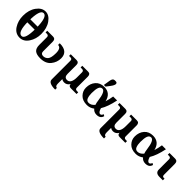

<svg xmlns="http://www.w3.org/2000/svg" viewBox="272 -2201 3900 3900"><g transform="rotate(45 2222.0 -251.5)"><path d="M417.5 -323.2H148.9V-409.2H417.5ZM286.1 9.8Q163.1 9.8 91.6 -100.8Q20 -211.4 20 -354.5Q20 -522.5 99.6 -632.3Q179.2 -742.2 286.1 -742.2Q390.1 -742.2 468.3 -632.3Q546.4 -522.5 546.4 -354.5Q546.4 -211.4 473.1 -100.8Q399.9 9.8 286.1 9.8ZM291 -42.5Q389.2 -42.5 389.2 -354.5Q389.2 -690.4 281.2 -690.4Q177.2 -690.4 177.2 -354.5Q177.2 -42.5 291 -42.5Z M876.5 9.8Q771.5 9.8 722.4 -31.5Q673.3 -72.8 673.3 -171.4V-390.6Q673.3 -439.5 622.1 -439.5H585V-488.3H752Q821.3 -488.3 821.3 -405.8V-132.3Q821.3 -64 892.1 -64Q949.7 -64 991 -108.6Q1032.2 -153.3 1033.2 -293Q1032.2 -439.5 944.3 -439.5V-488.3Q1181.6 -488.3 1181.6 -293Q1181.6 -175.8 1106 -83Q1030.3 9.8 876.5 9.8Z M1544.9 244.1Q1348.1 244.1 1348.1 146.5V-390.6Q1348.1 -439.5 1299.3 -439.5H1259.8V-488.3H1426.8Q1496.1 -488.3 1496.1 -412.1V-159.7Q1496.1 -64 1576.2 -64Q1627.9 -64 1655 -111.1Q1682.1 -158.2 1682.1 -243.2V-390.6Q1682.1 -439.5 1630.4 -439.5H1591.3V-488.3H1758.3Q1827.1 -488.3 1827.1 -412.1V-97.7Q1827.1 -48.8 1877.4 -48.8H1914.1V0H1752Q1687 0 1687 -59.1Q1644.5 13.2 1566.9 13.2Q1527.8 13.2 1496.1 -9.8V117.2Q1496.1 195.3 1544.9 195.3Z M2378.4 -44.4Q2307.1 10.7 2217.8 10.7Q2093.8 10.7 2025.6 -60.3Q1957.5 -131.3 1957.5 -227.1Q1957.5 -346.2 2025.4 -424.1Q2093.3 -502 2211.4 -502Q2393.1 -502 2435.5 -313Q2462.4 -397 2476.1 -490.2H2589.8Q2544.9 -270.5 2467.8 -147.5Q2495.6 -49.8 2542 -49.8Q2577.1 -49.8 2594.7 -101.1L2629.9 -80.1Q2609.4 12.2 2497.1 12.2Q2422.9 12.2 2378.4 -44.4ZM2117.2 -230Q2117.2 -152.8 2137.7 -99.4Q2158.2 -45.9 2214.4 -45.9Q2284.7 -45.9 2341.3 -115.7Q2326.2 -159.7 2318.8 -218.8Q2289.6 -449.2 2209 -449.2Q2159.7 -449.2 2137.7 -393.1Q2117.2 -338.9 2117.2 -230ZM2176.8 -522.9 2199.2 -664.1Q2211.9 -746.6 2265.6 -746.6H2293.5Q2315.9 -746.6 2326.4 -736.6Q2336.9 -726.6 2336.9 -707.5Q2336.9 -671.9 2288.6 -607.9L2224.6 -522.9Z M2946.8 244.1Q2750 244.1 2750 146.5V-390.6Q2750 -439.5 2701.2 -439.5H2661.6V-488.3H2828.6Q2897.9 -488.3 2897.9 -412.1V-159.7Q2897.9 -64 2978 -64Q3029.8 -64 3056.9 -111.1Q3084 -158.2 3084 -243.2V-390.6Q3084 -439.5 3032.2 -439.5H2993.2V-488.3H3160.2Q3229 -488.3 3229 -412.1V-97.7Q3229 -48.8 3279.3 -48.8H3315.9V0H3153.8Q3088.9 0 3088.9 -59.1Q3046.4 13.2 2968.8 13.2Q2929.7 13.2 2897.9 -9.8V117.2Q2897.9 195.3 2946.8 195.3Z M3780.3 -44.4Q3709 10.7 3619.6 10.7Q3495.6 10.7 3427.5 -60.3Q3359.4 -131.3 3359.4 -227.1Q3359.4 -346.2 3427.2 -424.1Q3495.1 -502 3613.3 -502Q3794.9 -502 3837.4 -313Q3864.3 -397 3877.9 -490.2H3991.7Q3946.8 -270.5 3869.6 -147.5Q3897.5 -49.8 3943.8 -49.8Q3979 -49.8 3996.6 -101.1L4031.7 -80.1Q4011.2 12.2 3898.9 12.2Q3824.7 12.2 3780.3 -44.4ZM3519 -230Q3519 -152.8 3539.6 -99.4Q3560.1 -45.9 3616.2 -45.9Q3686.5 -45.9 3743.2 -115.7Q3728 -159.7 3720.7 -218.8Q3691.4 -449.2 3610.8 -449.2Q3561.5 -449.2 3539.6 -393.1Q3519 -338.9 3519 -230Z M4393.6 0H4296.9Q4180.7 0 4180.7 -97.7V-390.6Q4180.7 -439.5 4131.8 -439.5H4096.7V-488.3H4259.8Q4330.1 -488.3 4330.1 -405.3V-97.7Q4330.1 -48.8 4369.1 -48.8H4393.6Z"/></g></svg>

Font: Munson
Style: Bold
Weight: 700
Designer: Paul James MIller
Foundry: High-Logic / Made with FontCreator
Version: Version 2.10;May 5, 2019;FontCreator 11.5.0.2430 64-bit